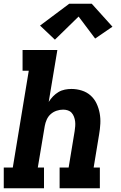

<svg xmlns="http://www.w3.org/2000/svg" viewBox="-21 -1001 641 1021"><path d="M-1 0V-110H47L132 -625H99V-735H284L238 -459Q248 -475 261 -488.5Q274 -502 290 -511.5Q306 -521 324 -524.5Q342 -528 359 -528Q387 -528 414 -519.5Q441 -511 461 -493Q481 -475 492.5 -450.5Q504 -426 509 -399Q514 -372 512.5 -343Q511 -314 506 -286L477 -110H510V0H296V-110H344L376 -304Q378 -317 379 -330Q380 -343 378.5 -355.5Q377 -368 372.5 -380Q368 -392 360 -401Q352 -410 340 -414Q328 -418 315 -418Q297 -418 279.5 -412Q262 -406 248.5 -394Q235 -382 227.5 -365Q220 -348 217 -331L180 -110H213V0ZM271 -790 192 -865 347 -981H467L577 -859L485 -796L397 -913Z"/></svg>

Font: Iosevka Etoile XBdObl
Style: Regular
Weight: 800
Italic angle: -9°
Designer: Belleve Invis
Foundry: Belleve Invis
Version: Version 15.5.2; ttfautohint (v1.8.4)